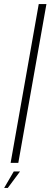

<svg xmlns="http://www.w3.org/2000/svg" viewBox="-62 -805 249 949"><path d="M-9.5 0H28.5L167.5 -785H129.5ZM-41.5 124H-23.5L37 42.5H6Z"/></svg>

Font: Anybody Condensed ExtraLight
Style: Italic
Weight: 250
Width: 3
Italic angle: -10°
Version: Version 1.113;gftools[0.9.25]